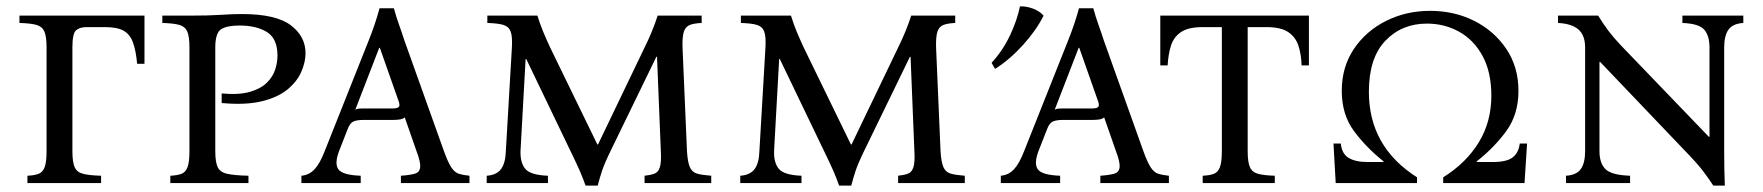

<svg xmlns="http://www.w3.org/2000/svg" viewBox="-20 -574 5528 602"><path d="M66 0V-23Q88 -24 101 -29Q114 -34 120 -50Q126 -66 126 -100V-425Q126 -460 119 -475.5Q112 -491 94 -496Q76 -501 41 -502V-525H433V-374H410Q406 -417 396.5 -442Q387 -467 367 -478Q347 -489 309 -489H251Q230 -489 218.5 -479Q207 -469 207 -425V-100Q207 -66 214 -50Q221 -34 240.5 -29Q260 -24 297 -23V0Z M514 0V-23Q536 -24 549 -29Q562 -34 568 -50Q574 -66 574 -100V-425Q574 -460 567 -475.5Q560 -491 542 -496Q524 -501 489 -502V-525H574Q636 -525 672.5 -527.5Q709 -530 738 -530Q845 -530 891.5 -495Q938 -460 938 -407Q938 -380 925 -349.5Q912 -319 882 -294Q852 -269 801 -256.5Q750 -244 675 -251V-281Q729 -276 763.5 -286Q798 -296 817 -315Q836 -334 843 -356.5Q850 -379 850 -400Q850 -453 817 -473.5Q784 -494 731 -494Q692 -494 673.5 -482.5Q655 -471 655 -425V-100Q655 -66 662.5 -50Q670 -34 692.5 -29Q715 -24 759 -23V0Z M1372 -100Q1385 -64 1395.5 -48.5Q1406 -33 1419 -29Q1432 -25 1452 -23V0H1237V-23Q1266 -25 1281 -29.5Q1296 -34 1297.5 -50Q1299 -66 1286 -100L1249 -206Q1244 -201 1234 -199.5Q1224 -198 1213 -198H1120Q1099 -198 1088 -193Q1077 -188 1070 -169L1043 -100Q1028 -60 1041.5 -42.5Q1055 -25 1111 -23V0H925V-23Q949 -25 966 -43Q983 -61 998 -100L1136 -447Q1146 -472 1154.5 -497Q1163 -522 1170 -548H1215Q1222 -522 1231 -497Q1240 -472 1248 -447ZM1212 -234Q1227 -234 1231 -239.5Q1235 -245 1228 -262L1171 -424H1169L1094 -230Q1099 -233 1105.5 -233.5Q1112 -234 1120 -234Z M1816 8Q1808 -15 1798 -38Q1788 -61 1767 -104L1630 -389H1628L1612 -100Q1611 -63 1627.5 -44Q1644 -25 1698 -23V0H1506V-23Q1537 -25 1551 -44Q1565 -63 1566 -100L1585 -425Q1587 -460 1581 -475.5Q1575 -491 1558 -496Q1541 -501 1508 -502V-525H1665Q1673 -499 1682.5 -476Q1692 -453 1705 -425L1853 -121H1855L2001 -425Q2013 -449 2023.5 -474.5Q2034 -500 2042 -525H2180V-502Q2157 -501 2143.5 -496Q2130 -491 2124.5 -475.5Q2119 -460 2120 -425L2134 -100Q2136 -66 2143 -50Q2150 -34 2166 -29.5Q2182 -25 2210 -23V0H2001V-23Q2020 -25 2032 -29.5Q2044 -34 2049 -50Q2054 -66 2052 -100L2040 -396H2038L1896 -104Q1875 -61 1867.5 -38Q1860 -15 1854 8Z M2611 8Q2603 -15 2593 -38Q2583 -61 2562 -104L2425 -389H2423L2407 -100Q2406 -63 2422.5 -44Q2439 -25 2493 -23V0H2301V-23Q2332 -25 2346 -44Q2360 -63 2361 -100L2380 -425Q2382 -460 2376 -475.5Q2370 -491 2353 -496Q2336 -501 2303 -502V-525H2460Q2468 -499 2477.5 -476Q2487 -453 2500 -425L2648 -121H2650L2796 -425Q2808 -449 2818.5 -474.5Q2829 -500 2837 -525H2975V-502Q2952 -501 2938.5 -496Q2925 -491 2919.5 -475.5Q2914 -460 2915 -425L2929 -100Q2931 -66 2938 -50Q2945 -34 2961 -29.5Q2977 -25 3005 -23V0H2796V-23Q2815 -25 2827 -29.5Q2839 -34 2844 -50Q2849 -66 2847 -100L2835 -396H2833L2691 -104Q2670 -61 2662.5 -38Q2655 -15 2649 8Z M3565 -100Q3578 -64 3588.5 -48.5Q3599 -33 3612 -29Q3625 -25 3645 -23V0H3430V-23Q3459 -25 3474 -29.5Q3489 -34 3490.5 -50Q3492 -66 3479 -100L3442 -206Q3437 -201 3427 -199.5Q3417 -198 3406 -198H3313Q3292 -198 3281 -193Q3270 -188 3263 -169L3236 -100Q3221 -60 3234.5 -42.5Q3248 -25 3304 -23V0H3118V-23Q3142 -25 3159 -43Q3176 -61 3191 -100L3329 -447Q3339 -472 3347.5 -497Q3356 -522 3363 -548H3408Q3415 -522 3424 -497Q3433 -472 3441 -447ZM3405 -234Q3420 -234 3424 -239.5Q3428 -245 3421 -262L3364 -424H3362L3287 -230Q3292 -233 3298.5 -233.5Q3305 -234 3313 -234ZM3178 -554Q3196 -555 3217.5 -547.5Q3239 -540 3252 -525Q3230 -480 3188 -433.5Q3146 -387 3100 -358L3089 -377Q3124 -415 3146.5 -462.5Q3169 -510 3178 -554Z M3618 -525H4084V-369H4061Q4060 -404 4051 -431Q4042 -458 4019 -473.5Q3996 -489 3950 -489H3892V-100Q3892 -66 3899 -50Q3906 -34 3924.5 -29Q3943 -24 3977 -23V0H3751V-23Q3773 -24 3786 -29Q3799 -34 3805 -50Q3811 -66 3811 -100V-489H3751Q3706 -489 3683 -473.5Q3660 -458 3651.5 -431Q3643 -404 3641 -369H3618Z M4745 -124H4768L4760 0H4505V-18Q4577 -63 4616.5 -127.5Q4656 -192 4656 -274Q4656 -348 4628.5 -398.5Q4601 -449 4555 -474.5Q4509 -500 4454 -500Q4375 -500 4323.5 -446Q4272 -392 4272 -286Q4272 -114 4423 -18V0H4168L4161 -124H4184Q4187 -92 4208.5 -79Q4230 -66 4268 -66H4318V-68Q4263 -112 4225 -163.5Q4187 -215 4187 -289Q4187 -364 4225 -420.5Q4263 -477 4326 -508.5Q4389 -540 4464 -540Q4540 -540 4602.5 -508.5Q4665 -477 4703 -420.5Q4741 -364 4741 -289Q4741 -216 4703.5 -164Q4666 -112 4610 -68V-66H4660Q4705 -66 4723.5 -81Q4742 -96 4745 -124Z M5352 8Q5337 -15 5319.5 -38Q5302 -61 5270 -94L4997 -380H4995V-100Q4995 -63 5013.5 -44Q5032 -25 5091 -23V0H4890V-23Q4923 -25 4936.5 -44Q4950 -63 4950 -100V-425Q4950 -464 4928.5 -482Q4907 -500 4865 -502V-525H4991Q5006 -500 5023 -477.5Q5040 -455 5062 -432L5338 -145H5340V-425Q5340 -462 5323.5 -481Q5307 -500 5255 -502V-525H5446V-502Q5413 -500 5399.5 -481Q5386 -462 5386 -425V-100Q5386 -72 5386.5 -46.5Q5387 -21 5388 8Z"/></svg>

Font: Bona Nova SC
Style: Regular
Weight: 400
Designer: Mateusz Machalski
Foundry: Capitalics
Version: Version 4.001; ttfautohint (v1.8.4.7-5d5b)